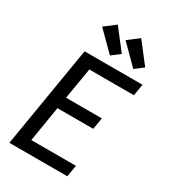

<svg xmlns="http://www.w3.org/2000/svg" viewBox="-233 -1096 1067 1208"><g transform="rotate(30 300.0 -492.5)"><path d="M37 0 159 -735H580L566 -651H242L204 -424H464L450 -340H190L148 -84H472L458 0ZM480 -792 347 -925 426 -985 540 -838ZM310 -792 177 -925 256 -985 370 -838Z"/></g></svg>

Font: Iosevka Curly MdExObl
Style: Regular
Weight: 500
Width: 7
Italic angle: -9°
Monospace: yes
Designer: Belleve Invis
Foundry: Belleve Invis
Version: Version 11.1.0; ttfautohint (v1.8.3)